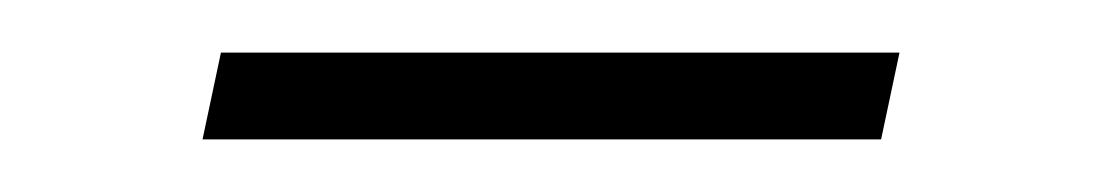

<svg xmlns="http://www.w3.org/2000/svg" viewBox="-20 -295 418 73"><path d="M57 -242 64 -275H322L315 -242Z"/></svg>

Font: Mona Sans ExtraLight
Style: Italic
Weight: 200
Italic angle: -11.6951°
Designer: Deni Anggara
Foundry: GitHub
Version: Version 2.000